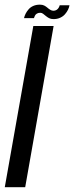

<svg xmlns="http://www.w3.org/2000/svg" viewBox="-44 -784 311 804"><path d="M-24 0H61.5L180.5 -675H95.5ZM180 -704Q196 -704 208.2 -709.8Q220.5 -715.5 228.2 -724.5Q236 -733.5 240.8 -743.2Q245.5 -753 247 -762H206Q205 -757.5 201.8 -751.8Q198.5 -746 192.8 -742.5Q187 -739 180 -739Q173 -739 166.8 -742.8Q160.5 -746.5 154.5 -751.8Q148.5 -757 141.2 -760.8Q134 -764.5 123 -764.5Q107.5 -764.5 95.5 -759.2Q83.5 -754 75.8 -745Q68 -736 63.2 -726.5Q58.5 -717 56.5 -708H98Q99.5 -712.5 102.2 -718.2Q105 -724 110.8 -727.2Q116.5 -730.5 124.5 -730.5Q131 -730.5 136.2 -726.5Q141.5 -722.5 147.8 -717.2Q154 -712 161.5 -708Q169 -704 180 -704Z"/></svg>

Font: Anybody ExtraCondensed
Style: Italic
Weight: 400
Width: 2
Italic angle: -10°
Version: Version 1.113;gftools[0.9.25]